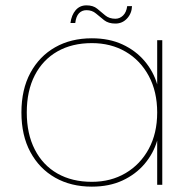

<svg xmlns="http://www.w3.org/2000/svg" viewBox="-20 -690 711 717"><path d="M60 -270Q60 -356 93.5 -418Q127 -480 186 -513.5Q245 -547 323 -547Q388 -547 437.5 -524Q487 -501 520 -462Q553 -423 567 -375V-540H586V0H567V-165Q553 -117 520 -78Q487 -39 437.5 -16Q388 7 323 7Q245 7 186 -26.5Q127 -60 93.5 -122Q60 -184 60 -270ZM567 -270Q567 -348 535.5 -406.5Q504 -465 449 -497Q394 -529 323 -529Q249 -529 194.5 -498Q140 -467 110 -409Q80 -351 80 -270Q80 -190 110 -131.5Q140 -73 194.5 -42Q249 -11 323 -11Q394 -11 449 -43.5Q504 -76 535.5 -134Q567 -192 567 -270ZM243 -604Q247 -634 262.5 -652Q278 -670 303 -670Q328 -670 343 -657.5Q358 -645 373 -632.5Q388 -620 411 -620Q427 -620 439.5 -632Q452 -644 455 -667H473Q472 -640 454.5 -621Q437 -602 411 -602Q385 -602 369 -614.5Q353 -627 338.5 -639.5Q324 -652 303 -652Q286 -652 275 -640.5Q264 -629 261 -604Z"/></svg>

Font: Poppins Variable
Style: Regular
Weight: 100
Designer: Jonny Pinhorn
Foundry: Indian Type Foundry
Version: Version 6.000